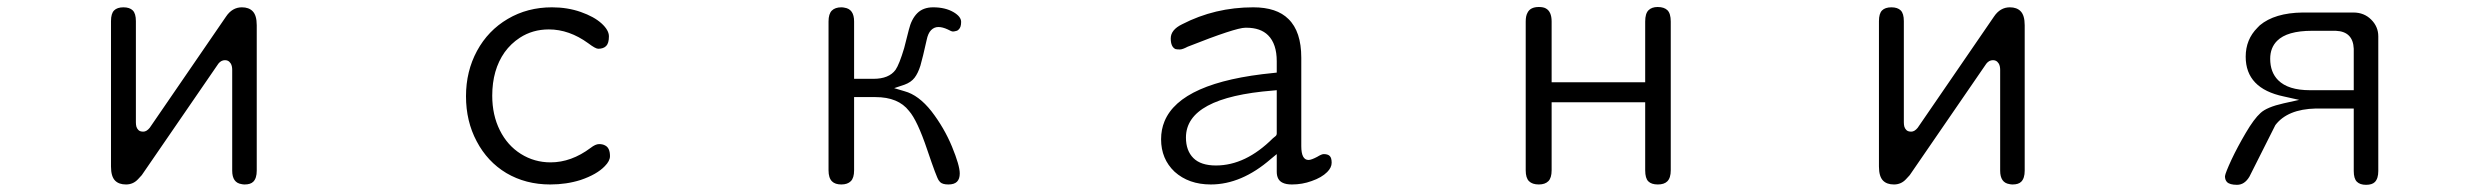

<svg xmlns="http://www.w3.org/2000/svg" viewBox="-20 -510 7040 543"><path d="M636.7 -312.5V-27.3Q636.7 6.8 663.1 10.7Q667 11.7 671.9 11.7Q688.5 11.7 696.3 3.9Q706.1 -5.9 706.1 -27.3V-438.5Q706.1 -466.8 694.3 -478.5Q683.6 -489.3 664.1 -489.3Q636.7 -489.3 619.1 -462.9Q404.3 -150.4 403.3 -148.4Q394.5 -137.7 385.3 -137.7Q376 -137.7 371.6 -142.1Q367.2 -146.5 365.7 -151.9Q364.3 -157.2 364.3 -164.1V-450.2Q364.3 -471.7 355.5 -480.5Q346.7 -489.3 329.1 -489.3Q311.5 -489.3 302.7 -480.5Q293.9 -471.7 293.9 -450.2V-39.1Q293.9 -10.7 305.7 1Q316.4 11.7 336.4 11.7Q356.4 11.7 370.1 -2.9L380.9 -14.6L597.7 -330.1Q605.5 -339.8 616.2 -339.8Q624 -339.8 628.9 -335L632.8 -330.1Q636.7 -323.2 636.7 -312.5Z M1541 -489.3Q1471.7 -489.3 1416 -456.5Q1360.4 -423.8 1329.1 -366.2Q1297.9 -308.6 1297.9 -237.8Q1297.9 -167 1328.1 -110.4Q1358.4 -52.7 1412.1 -20.5Q1466.8 11.7 1536.1 11.7Q1582 11.7 1622.1 -1Q1668 -16.6 1690.4 -40Q1705.1 -54.7 1705.1 -68.4Q1705.1 -91.8 1691.4 -98.6Q1684.6 -102.5 1674.3 -102.5Q1664.1 -102.5 1650.4 -91.8Q1595.7 -50.8 1537.1 -50.8Q1491.2 -50.8 1453.1 -74.7Q1415 -98.6 1393.6 -141.6Q1372.1 -184.6 1372.1 -239.3Q1372.1 -312.5 1407.2 -362.3Q1424.8 -386.7 1450.2 -403.3Q1486.3 -426.8 1532.2 -426.8Q1589.8 -426.8 1643.6 -387.7Q1664.1 -372.1 1671.9 -372.1Q1686.5 -372.1 1694.3 -379.9Q1702.1 -387.7 1702.1 -407.2Q1702.1 -424.8 1681.2 -443.8Q1660.2 -462.9 1622.6 -476.1Q1585 -489.3 1541 -489.3Z M2450.2 -287.1H2395.5V-449.2Q2395.5 -484.4 2368.2 -488.3Q2364.3 -489.3 2359.4 -489.3Q2341.8 -489.3 2332.5 -480Q2323.2 -470.7 2323.2 -449.2V-28.3Q2323.2 -6.8 2333 2.9Q2341.8 11.7 2359.4 11.7Q2377 11.7 2386.2 2.4Q2395.5 -6.8 2395.5 -28.3V-235.4H2456.1Q2520.5 -235.4 2550.8 -196.3Q2574.2 -169.9 2602.5 -85.9Q2602.5 -85.9 2602.5 -85.9Q2628.9 -7.8 2634.8 0Q2636.7 2.9 2638.7 4.9Q2645.5 11.7 2662.1 11.7Q2678.7 11.7 2686.5 3.9Q2694.3 -3.9 2694.3 -19.5Q2694.3 -42 2672.4 -95.2Q2650.4 -148.4 2614.3 -195.3Q2578.1 -241.2 2538.1 -252L2508.8 -260.7L2538.1 -270.5Q2556.6 -277.3 2566.4 -290Q2576.2 -302.7 2583 -324.2Q2589.8 -347.7 2600.6 -396.5Q2604.5 -416 2613.3 -424.8Q2622.1 -433.6 2633.8 -433.6Q2645.5 -433.6 2660.2 -426.8Q2670.9 -420.9 2674.8 -420.9Q2678.7 -420.9 2681.6 -421.9Q2688.5 -422.9 2691.4 -426.8Q2698.2 -432.6 2698.2 -448.2Q2698.2 -462.9 2676.8 -475.6Q2653.3 -489.3 2619.1 -489.3Q2590.8 -489.3 2574.2 -472.7Q2557.6 -456.1 2550.3 -425.8Q2543 -395.5 2537.1 -374Q2523.4 -328.1 2512.7 -312.5Q2494.1 -287.1 2450.2 -287.1Z M3680.7 -57.6Q3660.2 -57.6 3660.2 -96.7V-346.7Q3660.2 -420.9 3624 -456.1Q3590.8 -489.3 3524.4 -489.3Q3416 -489.3 3323.2 -441.4Q3291 -425.8 3291 -401.4Q3291 -377 3304.7 -371.1Q3309.6 -370.1 3316.9 -370.1Q3324.2 -370.1 3338.9 -377.9Q3474.6 -431.6 3502 -431.6Q3503.9 -431.6 3504.9 -431.6Q3544.9 -431.6 3566.4 -410.2Q3590.8 -385.7 3590.8 -336.9V-304.7L3582 -303.7Q3319.3 -278.3 3273.4 -167Q3263.7 -143.6 3263.7 -116.2Q3263.7 -60.5 3301.8 -24.4Q3341.8 11.7 3404.3 11.7Q3491.2 11.7 3574.2 -60.5L3590.8 -74.2V-24.4Q3590.8 -1 3607.4 6.8Q3617.2 11.7 3633.8 11.7Q3663.1 11.7 3689.5 2Q3717.8 -7.8 3733.4 -23.4Q3746.1 -36.1 3746.1 -49.8Q3746.1 -63.5 3740.7 -68.8Q3735.4 -74.2 3723.6 -74.2Q3717.8 -74.2 3705.1 -66.4Q3688.5 -57.6 3680.7 -57.6ZM3334 -121.1Q3334 -234.4 3580.1 -253.9L3590.8 -254.9V-132.8Q3590.8 -127.9 3587.4 -125Q3584 -122.1 3580.1 -119.1Q3502.9 -42 3418.9 -42Q3376 -42 3355 -63Q3334 -84 3334 -121.1Z M4632.8 -449.2V-277.3H4368.2V-449.2Q4368.2 -477.5 4351.6 -486.3Q4344.7 -490.2 4332 -490.2Q4307.6 -490.2 4299.8 -473.6Q4294.9 -464.8 4294.9 -449.2V-28.3Q4294.9 -6.8 4304.2 2.4Q4313.5 11.7 4332 11.7Q4349.6 11.7 4358.9 2.4Q4368.2 -6.8 4368.2 -28.3V-220.7H4632.8V-28.3Q4632.8 -5.9 4641.6 2.9Q4650.4 11.7 4668.5 11.7Q4686.5 11.7 4695.3 2.9Q4705.1 -6.8 4705.1 -28.3V-449.2Q4705.1 -471.7 4695.8 -481Q4686.5 -490.2 4668 -490.2Q4651.4 -490.2 4642.1 -481Q4632.8 -471.7 4632.8 -449.2Z M5636.7 -312.5V-27.3Q5636.7 6.8 5663.1 10.7Q5667 11.7 5671.9 11.7Q5688.5 11.7 5696.3 3.9Q5706.1 -5.9 5706.1 -27.3V-438.5Q5706.1 -466.8 5694.3 -478.5Q5683.6 -489.3 5664.1 -489.3Q5636.7 -489.3 5619.1 -462.9Q5404.3 -150.4 5403.3 -148.4Q5394.5 -137.7 5385.3 -137.7Q5376 -137.7 5371.6 -142.1Q5367.2 -146.5 5365.7 -151.9Q5364.3 -157.2 5364.3 -164.1V-450.2Q5364.3 -471.7 5355.5 -480.5Q5346.7 -489.3 5329.1 -489.3Q5311.5 -489.3 5302.7 -480.5Q5293.9 -471.7 5293.9 -450.2V-39.1Q5293.9 -10.7 5305.7 1Q5316.4 11.7 5336.4 11.7Q5356.4 11.7 5370.1 -2.9L5380.9 -14.6L5597.7 -330.1Q5605.5 -339.8 5616.2 -339.8Q5624 -339.8 5628.9 -335L5632.8 -330.1Q5636.7 -323.2 5636.7 -312.5Z M6331.1 -349.6Q6331.1 -259.8 6438.5 -237.3L6482.4 -227.5L6438.5 -217.8Q6390.6 -207 6373 -190.4Q6354.5 -173.8 6331.1 -133.8Q6307.6 -93.8 6291 -58.6Q6273.4 -20.5 6272.5 -11.7Q6272.5 -1 6278.3 4.9Q6286.1 12.7 6306.6 12.7Q6328.1 12.7 6341.8 -10.7L6415 -156.2Q6449.2 -201.2 6529.3 -203.1H6636.7V-26.4Q6636.7 -4.9 6645.5 3.9Q6654.3 12.7 6671.4 12.7Q6688.5 12.7 6696.3 4.9Q6706.1 -4.9 6706.1 -26.4V-407.2Q6706.1 -434.6 6686 -454.6Q6666 -474.6 6635.7 -474.6H6492.2Q6413.1 -473.6 6371.1 -438.5L6364.3 -431.6Q6331.1 -398.4 6331.1 -349.6ZM6636.7 -254.9H6512.7Q6451.2 -254.9 6422.9 -283.2Q6400.4 -305.7 6400.4 -343.8Q6400.4 -375 6419.9 -394.5Q6448.2 -422.9 6518.6 -422.9H6585.9Q6610.4 -421.9 6623 -409.2Q6635.7 -396.5 6636.7 -372.1Z"/></svg>

Font: FakePearl
Style: ExtraLight
Weight: 300
Version: Version 1.2